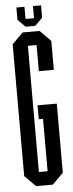

<svg xmlns="http://www.w3.org/2000/svg" viewBox="-60 -915 361 946"><g transform="rotate(-5 120.5 -442.5)"><path d="M96 -787 59 -824V-885H99V-825H141V-885H181V-824L144 -787ZM79 0 25 -54V-706L79 -760H163L216 -706V-563H142V-692H99V-68H142V-327H121V-396H216V-54L162 0Z"/></g></svg>

Font: Commune Nuit Debout
Style: Regular
Weight: 400
Designer: Sébastien Marchal
Foundry: Sébastien Marchal
Version: Version 1.003;PS 1.3;hotconv 1.0.88;makeotf.lib2.5.647800